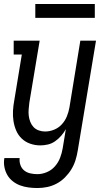

<svg xmlns="http://www.w3.org/2000/svg" viewBox="-23 -725 543 968"><path d="M166 223Q143 223 120.5 220Q98 217 78 209.5Q58 202 41 188.5Q24 175 13.5 156.5Q3 138 -1 116Q-5 94 -1 72H76Q74 90 80 107Q86 124 99 134.5Q112 145 129.5 149Q147 153 166 153Q189 153 213 143Q237 133 254 113.5Q271 94 280 70.5Q289 47 293 23L309 -74Q299 -56 285.5 -40.5Q272 -25 255 -13Q238 -1 218.5 3.5Q199 8 180 8Q154 8 129.5 -0.5Q105 -9 87 -26Q69 -43 59 -66Q49 -89 45 -114.5Q41 -140 42.5 -166.5Q44 -193 49 -219L87 -450H46V-520H177L125 -208Q123 -191 121.5 -174Q120 -157 122 -141Q124 -125 130 -110Q136 -95 146.5 -84Q157 -73 172.5 -67.5Q188 -62 204 -62Q227 -62 249.5 -71Q272 -80 288.5 -98Q305 -116 314 -138Q323 -160 327 -183L382 -520H461L369 34Q365 59 357.5 83Q350 107 336.5 129Q323 151 304 170Q285 189 262 201Q239 213 214.5 218Q190 223 166 223ZM155 -635V-705H455V-635Z"/></svg>

Font: Iosevka Gothic
Style: Italic
Weight: 400
Italic angle: -9°
Monospace: yes
Designer: Belleve Invis
Foundry: Belleve Invis
Version: Version 15.5.1; ttfautohint (v1.8.4)